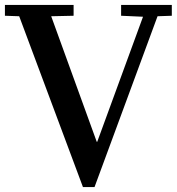

<svg xmlns="http://www.w3.org/2000/svg" viewBox="-20 -760 718 780"><path d="M0 -740H279V-696L188 -694L373 -184H375L561 -692L472 -696V-740H678V-696L620 -694L364 0H317L58 -694L0 -696Z"/></svg>

Font: Minipax
Style: Bold
Weight: 500
Designer: Raphaël Ronot, Igor Stepanchenko (Cyrillic)
Foundry: steppetype
Version: Version 1.002